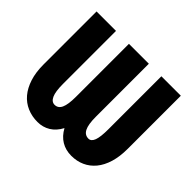

<svg xmlns="http://www.w3.org/2000/svg" viewBox="-131 -689 862 862"><g transform="rotate(45 300.0 -258.5)"><path d="M568.8 -528.3V-191.9Q568.8 -142.1 557.4 -104.2Q545.9 -66.4 524.9 -41Q503.9 -15.6 475.1 -2.7Q446.3 10.3 411.6 10.3Q376 10.3 348.1 -6.3Q320.3 -22.9 302.2 -56.2Q284.7 -22.9 257.6 -6.3Q230.5 10.3 196.8 10.3Q161.1 10.3 131.1 -2.7Q101.1 -15.6 79.6 -41Q58.1 -66.4 45.9 -104.2Q33.7 -142.1 33.7 -191.9V-528.3H157.2V-191.9Q157.2 -143.1 167.5 -120.8Q177.7 -98.6 196.8 -98.6Q218.8 -98.6 229 -120.8Q239.3 -143.1 239.3 -191.9V-528.3H365.7V-191.9Q365.7 -143.1 377 -120.8Q388.2 -98.6 411.6 -98.6Q428.7 -98.6 437 -120.8Q445.3 -143.1 445.3 -191.9V-528.3Z"/></g></svg>

Font: Roboto Mono
Style: Bold
Weight: 700
Designer: Google
Version: Version 2.000985; 2015; ttfautohint (v1.3)